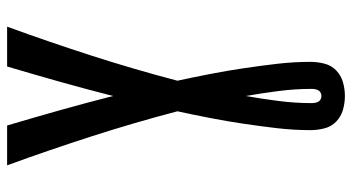

<svg xmlns="http://www.w3.org/2000/svg" viewBox="-245 -530 990 540"><g transform="rotate(-90 250.0 -260.0)"><path d="M250 215Q230 215 211 209.5Q192 204 178 190.5Q164 177 159 157.5Q154 138 154 118Q154 71 159.5 24Q165 -23 172 -70Q179 -117 188 -163.5Q197 -210 207 -256Q175 -378 136.5 -497.5Q98 -617 55 -735H167Q189 -661 210 -586.5Q231 -512 250 -437Q269 -512 290 -586.5Q311 -661 333 -735H445Q402 -617 363.5 -497.5Q325 -378 293 -256Q303 -210 312 -163.5Q321 -117 328 -70Q335 -23 340.5 24Q346 71 346 118Q346 138 341 157.5Q336 177 322 190.5Q308 204 289 209.5Q270 215 250 215ZM250 149Q255 149 259 147Q263 145 265.5 141Q268 137 269 132Q270 127 270 122Q270 75 264 28.5Q258 -18 250 -64Q242 -18 236 28.5Q230 75 230 122Q230 127 231 132Q232 137 234.5 141Q237 145 241 147Q245 149 250 149Z"/></g></svg>

Font: Iosevka Gothic
Style: Bold
Weight: 700
Monospace: yes
Designer: Belleve Invis
Foundry: Belleve Invis
Version: Version 15.5.1; ttfautohint (v1.8.4)